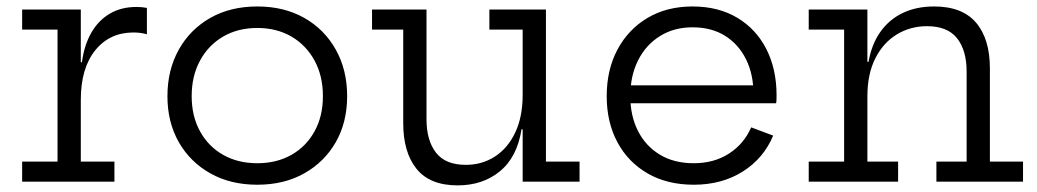

<svg xmlns="http://www.w3.org/2000/svg" viewBox="-20 -562 3208 594"><path d="M230 -62H334V0H48.5V-62H158V-470.5H48.5V-532.5H230ZM434.5 -456Q425.5 -458.5 415.2 -460Q405 -461.5 393 -461.5Q319 -461.5 274.5 -406.2Q230 -351 230 -253L213 -369.5H233.5Q240.5 -422.5 262.5 -460.8Q284.5 -499 319.8 -519.8Q355 -540.5 402.5 -540.5Q411.5 -540.5 418.8 -539.8Q426 -539 434.5 -537.5Z M776 9.5Q693 9.5 630.5 -25.8Q568 -61 533 -122.5Q498 -184 498 -264.5Q498 -345.5 533 -408.2Q568 -471 630.5 -506.5Q693 -542 776 -542Q859 -542 921.5 -506.5Q984 -471 1019 -408.2Q1054 -345.5 1054 -264.5Q1054 -184 1019 -122.5Q984 -61 921.5 -25.8Q859 9.5 776 9.5ZM776 -57Q836 -57 881.8 -83Q927.5 -109 953.2 -155.8Q979 -202.5 979 -264.5Q979 -327 953.2 -374.5Q927.5 -422 881.8 -448.8Q836 -475.5 776 -475.5Q716 -475.5 670.2 -448.8Q624.5 -422 598.8 -374.5Q573 -327 573 -264.5Q573 -202.5 598.8 -155.8Q624.5 -109 670.2 -83Q716 -57 776 -57Z M1597 -470.5H1494V-532.5H1669V-62H1773V0H1597ZM1299.5 -532.5V-193Q1299.5 -127.5 1328.8 -89.8Q1358 -52 1421 -52Q1471.5 -52 1511.2 -77.8Q1551 -103.5 1574 -152Q1597 -200.5 1597 -268.5L1614.5 -162H1593.5Q1580 -76 1526.8 -32.2Q1473.5 11.5 1396 11.5Q1310 11.5 1268.8 -39.5Q1227.5 -90.5 1227.5 -181V-470.5H1131V-532.5Z M2126.5 9.5Q2044 9.5 1983.5 -25.5Q1923 -60.5 1890 -122.2Q1857 -184 1857 -264.5Q1857 -346 1890.2 -408.5Q1923.5 -471 1983.2 -506.5Q2043 -542 2122.5 -542Q2202.5 -542 2261 -507Q2319.5 -472 2351 -410Q2382.5 -348 2382.5 -267Q2382.5 -257.5 2382.2 -252Q2382 -246.5 2381 -242.5H2310Q2310.5 -248.5 2310.8 -255.8Q2311 -263 2311 -272.5Q2311 -332 2288.2 -378.2Q2265.5 -424.5 2223.5 -451Q2181.5 -477.5 2122.5 -477.5Q2065 -477.5 2021.5 -450.2Q1978 -423 1954 -375.2Q1930 -327.5 1930 -264.5Q1930 -203.5 1953.8 -156.8Q1977.5 -110 2021.5 -83.5Q2065.5 -57 2126 -57Q2189 -57 2235.2 -86.8Q2281.5 -116.5 2304 -168L2372 -142.5Q2342.5 -72 2277.8 -31.2Q2213 9.5 2126.5 9.5ZM1902.5 -242.5V-298H2359.5L2380.5 -242.5Z M2663.5 -62H2758.5V0H2482V-62H2591.5V-470.5H2482V-532.5H2663.5ZM2970.5 -62V-340.5Q2970.5 -406 2941 -443.5Q2911.5 -481 2848 -481Q2796.5 -481 2754.5 -455.5Q2712.5 -430 2688 -381.5Q2663.5 -333 2663.5 -264L2647 -370.5H2667Q2676.5 -425 2703.5 -463.2Q2730.5 -501.5 2772.8 -521.8Q2815 -542 2870 -542Q2957 -542 2999.8 -491.8Q3042.5 -441.5 3042.5 -350V-62H3145V0H2877V-62Z"/></svg>

Font: Hepta Slab
Style: Regular
Weight: 400
Designer: Michael LaGattuta
Foundry: Michael LaGattuta
Version: Version 1.100